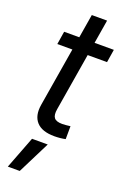

<svg xmlns="http://www.w3.org/2000/svg" viewBox="-171 -724 676 1021"><g transform="rotate(20 167.0 -214.0)"><path d="M334.5 -535.6 322.8 -461.9H41.5L53.2 -535.6ZM161.1 -669.4H247.6L159.2 -136.2Q153.3 -101.1 165.3 -86.2Q177.2 -71.3 210.4 -71.3Q219.7 -71.3 232.7 -72.5Q245.6 -73.7 256.8 -75.2L256.3 -2Q243.7 1 226.8 2.7Q210 4.4 193.8 4.4Q123.5 4.4 92.3 -30.3Q61 -64.9 71.3 -128.4ZM17.1 240.7 87.4 57.6H176.3L84.5 240.7Z"/></g></svg>

Font: Inter 20pt
Style: Italic
Weight: 400
Italic angle: -9.3988°
Version: Version 4.001;git-66647c0bb